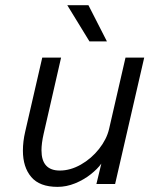

<svg xmlns="http://www.w3.org/2000/svg" viewBox="-20 -710 607 741"><path d="M325.2 -550.3 239.7 -689.9H321.3L392.6 -550.3ZM68.4 -128.4Q68.4 -164.1 77.1 -201.2L143.1 -487.8H215.8L148.4 -193.4Q140.1 -156.7 140.1 -129.9Q140.1 -51.8 210.9 -51.8Q251.5 -51.8 292 -74.7Q332.5 -97.7 362.1 -135Q391.6 -172.4 400.9 -211.9L464.4 -487.8H536.6L424.3 0H352.1L371.1 -78.6Q356 -57.6 329.6 -36.9Q303.2 -16.1 269.8 -2.4Q236.3 11.2 202.1 11.2Q132.8 11.2 100.6 -26.9Q68.4 -64.9 68.4 -128.4Z"/></svg>

Font: Acari Sans
Style: Italic
Weight: 400
Italic angle: -13°
Designer: Alfredo Marco Pradil and Stefan Peev
Foundry: Hanken Design Co.
Version: Version 1.045;January 11, 2019;FontCreator 11.5.0.2425 64-bi